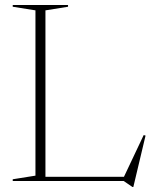

<svg xmlns="http://www.w3.org/2000/svg" viewBox="-20 -725 616 769"><path d="M514 24H510.5L475.5 0H127.5V-17H495L472.5 -8.5L555.5 -184L563 -182ZM162 -683.5V0H31V-7L122 -21.5V-683.5L31 -698V-705H252.5V-698Z"/></svg>

Font: Newsreader 60pt ExtraLight
Style: Regular
Weight: 250
Designer: Hugues Gentile
Foundry: Production Type
Version: Version 1.003